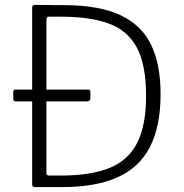

<svg xmlns="http://www.w3.org/2000/svg" viewBox="-20 -762 749 782"><path d="M348 -361Q348 -349 333 -349H45Q39 -349 36.5 -352Q34 -355 34 -360V-388Q34 -397 42 -397H340Q348 -397 348 -389ZM122 0Q111 0 111 -11V-731Q111 -737 114 -739.5Q117 -742 122 -742Q137 -742 153 -742Q169 -742 185 -741.5Q201 -741 216.5 -741Q232 -741 247 -741Q387 -740 472 -699.5Q557 -659 595.5 -579.5Q634 -500 634 -379Q634 -248 591 -164Q548 -80 459 -40Q370 0 234 0ZM180 -47H227Q352 -47 428.5 -79Q505 -111 540 -182.5Q575 -254 575 -371Q575 -498 537.5 -568Q500 -638 423.5 -666Q347 -694 230 -694H179Q169 -694 169 -680V-57Q169 -47 180 -47Z"/></svg>

Font: Libre Franklin Thin ExtraLight
Style: Regular
Weight: 250
Version: Version 3.000